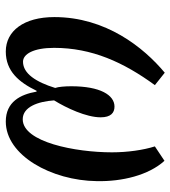

<svg xmlns="http://www.w3.org/2000/svg" viewBox="18 -612 603 680"><g transform="rotate(90 320.0 -271.5)"><path d="M162 10C232 10 271 -37 301 -99H304C314 -42 340 10 410 10C530 10 619 -152 621 -312C623 -402 600 -496 549 -552L498 -518C511 -477 519 -421 519 -366C519 -237 483 -50 402 -50C358 -50 339 -104 335 -161C362 -205 395 -275 395 -326C395 -362 379 -375 357 -375C316 -375 285 -324 285 -222C285 -199 287 -176 291 -165C270 -97 240 -51 198 -51C171 -51 149 -88 149 -161C149 -295 200 -407 281 -518L237 -553C147 -478 40 -344 40 -162C40 -54 89 10 162 10Z"/></g></svg>

Font: Noto Serif Condensed Semi
Style: Italic
Weight: 600
Width: 3
Italic angle: -12°
Designer: Monotype Design Team
Foundry: Monotype Imaging Inc.
Version: Version 1.901